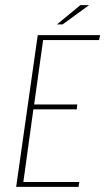

<svg xmlns="http://www.w3.org/2000/svg" viewBox="-20 -728 410 748"><path d="M43 0 127 -591H370L366 -572H148L113 -321H281L279 -302H110L71 -19H289L286 0ZM202 -633 293 -708H327L224 -633Z"/></svg>

Font: Alumni Sans Thin
Style: Italic
Weight: 100
Italic angle: -8°
Designer: Robert E. Leuschke
Foundry: Robert E. Leuschke
Version: Version 1.016